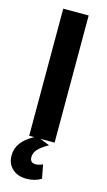

<svg xmlns="http://www.w3.org/2000/svg" viewBox="-129 -684 521 933"><g transform="rotate(15 131.0 -217.5)"><path d="M181.2 185.5Q149.4 205.1 106.4 205.1Q63.5 205.1 36.1 180.4Q8.8 155.8 8.8 113.3Q8.8 43.9 92.3 0H66.9V-639.6H194.8V0H123.5L171.9 19.5Q136.7 39.6 120.4 57.1Q104 74.7 104 97.2Q104 125.5 132.8 125.5Q147.5 125.5 168 116.7Z"/></g></svg>

Font: Yantramanav
Style: Bold
Weight: 700
Version: Version 1.001;PS 1.0;hotconv 1.0.72;makeotf.lib2.5.5900; ttf